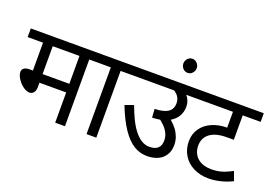

<svg xmlns="http://www.w3.org/2000/svg" viewBox="-110 -1159 2142 1489"><g transform="rotate(20 961.5 -415.0)"><path d="M427.7 -320.8V-550.8H207V-320.8ZM612.3 -550.8H508.3V0H427.7V-249.5H207V-213.4Q207 -184.1 193.8 -167.5Q180.7 -150.9 158.7 -150.9Q135.3 -150.9 106.9 -171.1Q78.6 -191.4 58.8 -222.4Q39.1 -253.4 39.1 -277.8Q39.1 -298.8 54.7 -309.8Q70.3 -320.8 100.1 -320.8H127V-550.8H0V-622.1H612.3Z M871.1 -550.8H767.1V0H686.5V-550.8H597.7V-622.1H871.1Z M1309.1 -550.8Q1341.3 -512.2 1341.3 -464.4Q1341.3 -419.9 1321 -385.3Q1300.8 -350.6 1262.2 -328.1Q1293 -300.8 1311.8 -276.4Q1330.6 -252 1342.8 -220.5Q1355 -189 1355 -152.3Q1355 -102.5 1332.5 -68.1Q1310.1 -33.7 1271.5 -16.8Q1232.9 0 1184.6 0Q1125.5 0 1074.7 -30.8Q1023.9 -61.5 976.6 -130.9Q929.2 -200.2 885.7 -312.5L956.1 -337.9Q976.6 -281.2 1000 -232.9Q1023.4 -184.6 1050.8 -149.2Q1078.1 -113.8 1109.6 -93.8Q1141.1 -73.7 1176.8 -73.7Q1270 -73.7 1270 -160.2Q1270 -197.8 1249 -232.4Q1228 -267.1 1184.6 -300.3Q1159.2 -294.9 1120.1 -293.9L1115.7 -364.3Q1189.5 -366.2 1225.1 -390.1Q1260.7 -414.1 1260.7 -463.4Q1260.7 -490.7 1247.3 -513.2Q1233.9 -535.6 1208 -550.8H856.4V-622.1H1418.9V-550.8Z M1314.9 -772Q1314.9 -755.9 1306.9 -742.2Q1298.8 -728.5 1286.4 -721.2Q1273.9 -713.9 1259.8 -713.9Q1245.1 -713.9 1232.7 -721.4Q1220.2 -729 1212.4 -742.4Q1204.6 -755.9 1204.6 -772Q1204.6 -787.6 1212.2 -801.3Q1219.7 -814.9 1232.4 -822.5Q1245.1 -830.1 1259.8 -830.1Q1274.4 -830.1 1286.9 -822.5Q1299.3 -814.9 1307.1 -801.3Q1314.9 -787.6 1314.9 -772Z M1774.9 -349.1H1720.2Q1655.8 -349.1 1615 -333Q1574.2 -316.9 1552.5 -286.6Q1530.8 -256.3 1530.8 -214.8Q1530.8 -178.2 1543.5 -151.6Q1556.2 -125 1577.6 -107.9Q1599.1 -90.8 1627.4 -82.5Q1655.8 -74.2 1687 -74.2Q1717.3 -74.2 1743.4 -78.9Q1769.5 -83.5 1793.7 -92.5Q1817.9 -101.6 1858.9 -122.6L1886.2 -47.9Q1837.9 -23.9 1787.6 -12Q1737.3 0 1690.4 0Q1622.6 0 1566.9 -27.8Q1511.2 -55.7 1481 -106Q1450.7 -156.2 1450.7 -219.7Q1450.7 -279.8 1482.2 -325.4Q1513.7 -371.1 1569.3 -395.5Q1625 -419.9 1690.4 -419.9H1694.3V-550.8H1404.3V-622.1H1922.9V-550.8H1774.9Z"/></g></svg>

Font: NotoSans
Style: Regular
Weight: 400
Designer: Monotype Design team
Foundry: Monotype Imaging Inc.
Version: Version 1.04; ttfautohint (v1.4.1)